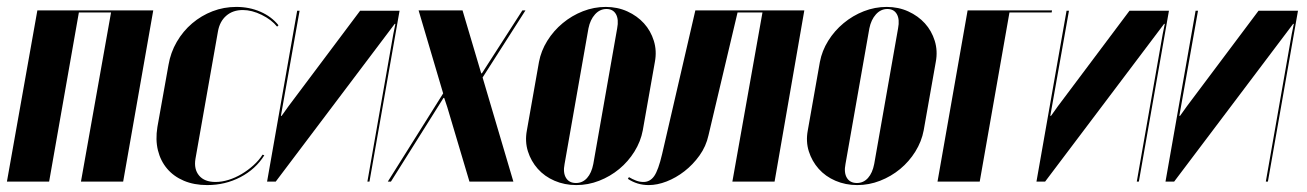

<svg xmlns="http://www.w3.org/2000/svg" viewBox="-47 -525 3778 555"><path d="M396 -495 309 0H187L274 -489H181L95 0H-27L61 -495Z M440 -337Q446 -373 464 -404Q482 -435 508.5 -457.5Q535 -480 567.5 -492.5Q600 -505 636 -505Q674 -505 706 -491Q738 -477 758 -452L754 -448Q738 -468 709.5 -482Q681 -496 655 -496Q626 -496 607 -479.5Q588 -463 583 -434L518 -66Q513 -36 528.5 -17.5Q544 1 576 1Q594 1 613.5 -5Q633 -11 651.5 -22Q670 -33 686 -47.5Q702 -62 712 -78L717 -76Q692 -36 648 -13Q604 10 552 10Q514 10 484.5 -2.5Q455 -15 436 -37.5Q417 -60 409.5 -90.5Q402 -121 408 -158Z M1108 -494 1021 0H1015L1090 -427L1096 -456H1094L750 0H725L812 -494H819L765 -190H767L787 -218L994 -494Z M1290 -495 1344 -313H1346L1463 -495H1472L1348 -301L1437 0H1310L1246 -215L1237 -242H1235L1083 0H1074L1234 -255L1163 -495Z M1704 -505Q1738 -505 1766.5 -492Q1795 -479 1814.5 -457.5Q1834 -436 1843 -407Q1852 -378 1846 -346L1811 -148Q1805 -116 1787 -87Q1769 -58 1743 -36.5Q1717 -15 1685 -2.5Q1653 10 1619 10Q1585 10 1556 -2.5Q1527 -15 1507.5 -37Q1488 -59 1479 -87.5Q1470 -116 1476 -148L1511 -346Q1517 -378 1535 -407Q1553 -436 1579.5 -458Q1606 -480 1638 -492.5Q1670 -505 1704 -505ZM1706 -499Q1687 -499 1673 -483.5Q1659 -468 1654 -443L1585 -51Q1580 -26 1589 -11Q1598 4 1618 4Q1637 4 1650 -10.5Q1663 -25 1668 -51L1737 -443Q1742 -469 1733.5 -484Q1725 -499 1706 -499Z M1771 -13Q1781 -7 1791.5 -3Q1802 1 1813 1Q1832 1 1844 -16Q1856 -33 1867 -80L1963 -495H2278L2192 0H2070L2157 -489H2085L2001 -134Q1994 -102 1975 -75.5Q1956 -49 1931.5 -30Q1907 -11 1880 -0.5Q1853 10 1828 10Q1795 10 1768 -8Z M2516 -505Q2550 -505 2578.5 -492Q2607 -479 2626.5 -457.5Q2646 -436 2655 -407Q2664 -378 2658 -346L2623 -148Q2617 -116 2599 -87Q2581 -58 2555 -36.5Q2529 -15 2497 -2.5Q2465 10 2431 10Q2397 10 2368 -2.5Q2339 -15 2319.5 -37Q2300 -59 2291 -87.5Q2282 -116 2288 -148L2323 -346Q2329 -378 2347 -407Q2365 -436 2391.5 -458Q2418 -480 2450 -492.5Q2482 -505 2516 -505ZM2518 -499Q2499 -499 2485 -483.5Q2471 -468 2466 -443L2397 -51Q2392 -26 2401 -11Q2410 4 2430 4Q2449 4 2462 -10.5Q2475 -25 2480 -51L2549 -443Q2554 -469 2545.5 -484Q2537 -499 2518 -499Z M2750 -495H2994L2993 -489H2871L2785 0H2663Z M3332 -494 3245 0H3239L3314 -427L3320 -456H3318L2974 0H2949L3036 -494H3043L2989 -190H2991L3011 -218L3218 -494Z M3705 -494 3618 0H3612L3687 -427L3693 -456H3691L3347 0H3322L3409 -494H3416L3362 -190H3364L3384 -218L3591 -494Z"/></svg>

Font: Moniqa Black Ita Display
Style: Italic
Weight: 900
Italic angle: -10°
Designer: Rajesh Rajput
Foundry: Rajesh Rajput
Version: Version 1.000